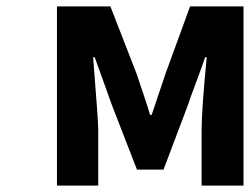

<svg xmlns="http://www.w3.org/2000/svg" viewBox="-20 -580 781 600"><path d="M158 0V-560H325L407 -349Q412 -334 427 -289.5Q442 -245 449 -221H454Q491 -330 497 -349L574 -560H741V0H610V-173Q610 -236 626 -401H621Q612 -374 592.5 -322Q573 -270 567 -251L491 -50H408L330 -251Q322 -274 303 -326Q284 -378 276 -401H271Q287 -203 287 -173V0Z"/></svg>

Font: NotoSansHansBold
Style: Bold
Weight: 700
Designer: Ryoko NISHIZUKA  (kana & ideographs); Paul D. Hunt (Latin, Greek & Cyrillic); Wenlong ZHANG  (bopomofo); Sandoll Communi
Foundry: Adobe Systems Incorporated
Version: Version 1.00;December 8, 2021;FontCreator 13.0.0.2675 64-bit